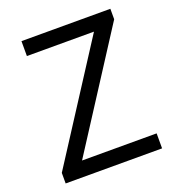

<svg xmlns="http://www.w3.org/2000/svg" viewBox="-133 -840 869 946"><g transform="rotate(-20 301.5 -366.5)"><path d="M50 0V-55.5L436.9 -655.2H85.2V-733.4H551.3V-678.5L164.5 -78.6H555.6V0Z"/></g></svg>

Font: Noto Sans SC Thin
Style: Regular
Weight: 100
Designer: Ryoko NISHIZUKA 西塚涼子 (kana, bopomofo & ideographs); Paul D. Hunt (Latin, Greek & Cyrillic); Sandoll Communications 산돌커뮤니
Foundry: Adobe
Version: Version 2.004-H2;hotconv 1.0.118;makeotfexe 2.5.65603